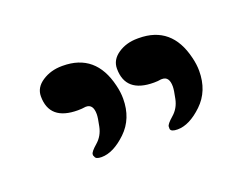

<svg xmlns="http://www.w3.org/2000/svg" viewBox="-43 -819 398 306"><g transform="rotate(-20 155.5 -666.0)"><path d="M78 -745H79Q135 -745 149 -686Q152 -674 152 -663Q152 -629 130 -608Q108 -587 88 -587Q78 -587 77 -592L76 -594V-596Q76 -600 87 -609.5Q98 -619 101 -634Q104 -648 104 -654Q104 -671 92 -671H91Q85 -670 78 -670Q30 -670 30 -711Q30 -726 44.5 -735.5Q59 -745 78 -745ZM206 -745H208Q264 -745 278 -686Q281 -674 281 -663Q281 -629 259 -608Q237 -587 217 -587Q206 -587 205 -592V-596Q205 -600 216 -609.5Q227 -619 230 -634Q233 -648 233 -654Q233 -671 221 -671H219Q214 -670 207 -670Q159 -670 159 -711Q159 -726 173 -735.5Q187 -745 206 -745Z"/></g></svg>

Font: KleponIjo
Style: Ijo
Weight: 400
Designer: Aprian Dwi Nur Sembada & Aurellia CItra
Version: Version 001.000